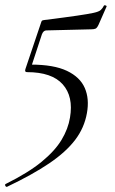

<svg xmlns="http://www.w3.org/2000/svg" viewBox="-50 -445 444 740"><path d="M-23 275Q-27 276 -29.5 271Q-32 266 -28 264Q58.6 221 110.2 178.7Q161.8 136.4 187.3 93.9Q212.8 51.4 219.8 8Q233.6 -73 191.7 -120Q149.8 -167 54 -167Q44 -167 48 -179L108 -357Q110 -364 112 -365.5Q114 -367 122 -368Q201.6 -378 245.9 -384.5Q290.2 -391 310.8 -395.5Q331.4 -400 338.4 -406.5Q345.4 -413 350.4 -423Q352.4 -426 357.4 -424Q362.4 -422 360.4 -419L330 -350Q324 -337 318 -334.5Q312 -332 301 -332L128.6 -327.8Q117.6 -327.8 111.6 -313L65.8 -173.6L69 -196Q157.4 -196 208 -171.9Q258.6 -147.8 276.8 -105.8Q295 -63.8 285 -9Q275 47.8 239.5 94.4Q204 141 139.8 184.5Q75.6 228 -23 275Z"/></svg>

Font: Cormorant Light
Style: Italic
Weight: 300
Italic angle: -10°
Designer: Christian Thalmann (Catharsis Fonts)
Foundry: Catharsis Fonts
Version: Version 4.000